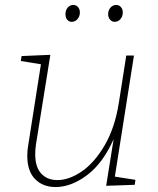

<svg xmlns="http://www.w3.org/2000/svg" viewBox="-20 -747 636 774"><path d="M443 -35 526 -22 523 -2 408 2 438 -186Q395 -89 331 -41Q267 7 204 7Q153 7 121.5 -25Q90 -57 90 -119Q90 -142 94 -163L145 -488L64 -501L67 -521L183 -526L125 -165Q122 -144 122 -125Q122 -73 146.5 -47Q171 -21 211 -21Q258 -21 309 -55.5Q360 -90 401.5 -160.5Q443 -231 459 -332L489 -523H520ZM244 -690Q244 -706 253 -716.5Q262 -727 276 -727Q287 -727 294.5 -718.5Q302 -710 302 -697Q302 -681 292.5 -670Q283 -659 269 -659Q258 -659 251 -667.5Q244 -676 244 -690ZM416 -690Q416 -706 425.5 -716.5Q435 -727 449 -727Q460 -727 467.5 -718.5Q475 -710 475 -697Q475 -681 465.5 -670Q456 -659 442 -659Q431 -659 423.5 -668Q416 -677 416 -690Z"/></svg>

Font: Bitter Pro ExtraLight
Style: Italic
Weight: 275
Italic angle: -9°
Designer: Sol Matas, and Bitter project Authors
Foundry: Sol Matas
Version: Version 1.010